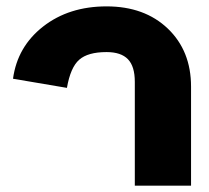

<svg xmlns="http://www.w3.org/2000/svg" viewBox="-20 -585 660 605"><path d="M404.8 0V-327.1Q404.8 -376 383.1 -398.4Q361.3 -420.9 315.9 -420.9Q256.8 -420.9 229.5 -396.7Q202.1 -372.6 190.9 -308.1L21 -336.9Q34.7 -438 116 -501.5Q197.3 -564.9 315.9 -564.9Q435.5 -564.9 508.8 -494.9Q582 -424.8 582 -312V0Z"/></svg>

Font: LT Superior Black
Style: Regular
Weight: 900
Designer: Daniel Lyons
Foundry: LyonsType
Version: Version 2.005